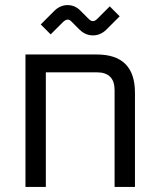

<svg xmlns="http://www.w3.org/2000/svg" viewBox="-20 -734 626 754"><path d="M80 0V-520H360Q510 -520 510 -370V0H430V-380Q430 -450 360 -450H160V0ZM140 -638 193 -691Q216 -714 245.5 -714Q275 -714 297 -691L328 -660Q337 -651 345 -651Q353 -651 362 -660L411 -709L450 -670L397 -617Q374 -595 345 -595Q316 -595 293 -617L262 -648Q254 -657 246 -657Q238 -657 228 -648L179 -599Z"/></svg>

Font: Oxanium ExtraLight
Style: Regular
Weight: 400
Version: Version 2.000